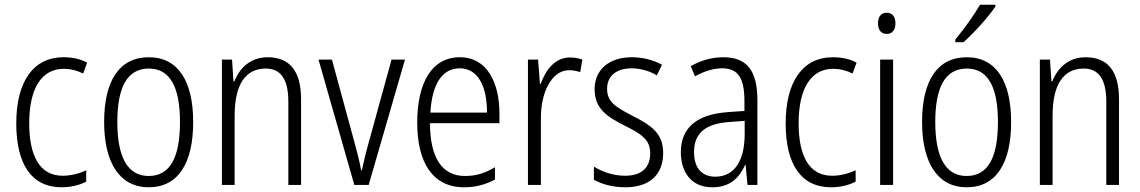

<svg xmlns="http://www.w3.org/2000/svg" viewBox="-20 -785 4841 815"><path d="M242 10C279 10 318 1 346 -14V-62C315 -48 281 -39 246 -39C148 -39 104 -124 104 -262C104 -412 158 -493 251 -493C278 -493 307 -486 333 -473L350 -519C323 -534 289 -542 249 -542C123 -542 49 -441 49 -261C49 -88 114 10 242 10Z M800 -267C800 -439 737 -542 612 -542C487 -542 422 -443 422 -267C422 -93 489 10 611 10C737 10 800 -93 800 -267ZM478 -267C478 -413 519 -494 612 -494C706 -494 744 -408 744 -267C744 -118 703 -38 611 -38C520 -38 478 -121 478 -267Z M1116 -542C1043 -542 997 -496 975 -440H971L965 -532H922V0H976V-294C976 -429 1024 -494 1108 -494C1171 -494 1204 -450 1204 -353V0H1258V-363C1258 -486 1208 -542 1116 -542Z M1484 0H1545L1699 -532H1642L1544 -176C1532 -134 1523 -94 1516 -62H1513C1506 -102 1495 -143 1484 -183L1389 -532H1332Z M1932 -542C1813 -542 1751 -434 1751 -264C1751 -99 1814 10 1950 10C2001 10 2042 -2 2081 -23V-75C2037 -49 1999 -38 1954 -38C1856 -38 1806 -115 1805 -262H2100V-303C2100 -434 2048 -542 1932 -542ZM1932 -495C2012 -495 2048 -412 2047 -307H1807C1814 -432 1859 -495 1932 -495Z M2399 -541C2335 -541 2296 -487 2275 -429H2272L2264 -532H2221V0H2276V-282C2275 -391 2321 -487 2396 -487C2413 -487 2430 -483 2443 -479L2452 -532C2436 -538 2417 -541 2399 -541Z M2795 -136C2795 -223 2739 -255 2664 -294C2592 -331 2557 -353 2557 -408C2557 -463 2597 -495 2661 -495C2699 -495 2739 -483 2768 -465L2790 -510C2754 -530 2710 -542 2662 -542C2563 -542 2504 -487 2504 -407C2504 -322 2558 -289 2635 -250C2705 -215 2740 -191 2740 -134C2740 -75 2705 -39 2633 -39C2584 -39 2535 -56 2501 -78V-22C2531 -5 2577 10 2634 10C2738 10 2795 -44 2795 -136Z M3050 -542C3001 -542 2953 -528 2912 -504L2930 -461C2972 -484 3010 -495 3045 -495C3111 -495 3140 -457 3140 -355V-314L3069 -309C2941 -300 2870 -245 2870 -139C2870 -55 2914 10 3003 10C3079 10 3118 -30 3143 -85H3145L3153 0H3195V-359C3195 -485 3151 -542 3050 -542ZM3075 -267 3141 -272V-216C3141 -105 3099 -35 3016 -35C2960 -35 2926 -71 2926 -140C2926 -219 2974 -260 3075 -267Z M3508 10C3545 10 3584 1 3612 -14V-62C3581 -48 3547 -39 3512 -39C3414 -39 3370 -124 3370 -262C3370 -412 3424 -493 3517 -493C3544 -493 3573 -486 3599 -473L3616 -519C3589 -534 3555 -542 3515 -542C3389 -542 3315 -441 3315 -261C3315 -88 3380 10 3508 10Z M3744 -731C3719 -731 3707 -713 3707 -686C3707 -658 3720 -641 3744 -641C3768 -641 3781 -658 3781 -686C3781 -713 3769 -731 3744 -731ZM3771 -532H3716V0H3771Z M4205 -757V-765H4140C4113 -718 4075 -666 4035 -617V-606H4070C4113 -644 4176 -713 4205 -757ZM4272 -267C4272 -439 4209 -542 4084 -542C3959 -542 3894 -443 3894 -267C3894 -93 3961 10 4083 10C4209 10 4272 -93 4272 -267ZM3950 -267C3950 -413 3991 -494 4084 -494C4178 -494 4216 -408 4216 -267C4216 -118 4175 -38 4083 -38C3992 -38 3950 -121 3950 -267Z M4588 -542C4515 -542 4469 -496 4447 -440H4443L4437 -532H4394V0H4448V-294C4448 -429 4496 -494 4580 -494C4643 -494 4676 -450 4676 -353V0H4730V-363C4730 -486 4680 -542 4588 -542Z"/></svg>

Font: Noto Sans Kannada Condensed Light
Style: Regular
Weight: 300
Width: 3
Designer: Jelle Bosma - Monotype Design Team
Foundry: Monotype Imaging Inc.
Version: Version 2.005